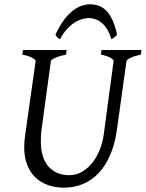

<svg xmlns="http://www.w3.org/2000/svg" viewBox="-20 -844 668 879"><path d="M625 -594.2Q594.2 -587.4 577.1 -579.1Q560.1 -570.8 559.1 -564L515.1 -250Q506.3 -186 485.4 -136.5Q464.4 -86.9 433.1 -53.2Q401.9 -19.5 361.1 -2.2Q320.3 15.1 272 15.1Q231.9 15.1 198.5 2.9Q165 -9.3 141.1 -32.7Q117.2 -56.2 104 -90.6Q90.8 -125 90.8 -169.9Q90.8 -195.8 95.2 -226.1L143.1 -564Q144 -569.8 128.9 -578.6Q113.8 -587.4 82 -594.2L85 -615.2H285.2L282.2 -594.2Q251.5 -587.4 232.7 -579.1Q213.9 -570.8 212.9 -564L169.9 -249Q168 -234.9 167.5 -220.7Q167 -206.5 167 -193.8Q167 -159.7 175.3 -131.8Q183.6 -104 200 -84Q216.3 -64 240.7 -53Q265.1 -42 296.9 -42Q328.6 -42 355.5 -57.6Q382.3 -73.2 402.8 -99.1Q423.3 -125 436.8 -158.7Q450.2 -192.4 455.1 -229L500 -564Q501 -569.8 487.3 -578.6Q473.6 -587.4 441.9 -594.2L444.8 -615.2H627.9ZM233.9 -685.1Q252 -724.6 271.7 -751.2Q291.5 -777.8 312 -793.9Q332.5 -810.1 353 -817.1Q373.5 -824.2 393.1 -824.2Q414.6 -824.2 433.3 -817.1Q452.1 -810.1 467.8 -793.7Q483.4 -777.3 495.6 -750.7Q507.8 -724.1 516.1 -685.1Q509.3 -676.8 502.9 -672.4Q496.6 -668 489.3 -664.1Q482.4 -690.9 470.9 -709.5Q459.5 -728 445.6 -739.5Q431.6 -751 416.3 -756.1Q400.9 -761.2 387.2 -761.2Q371.6 -761.2 354.2 -756.1Q336.9 -751 319.6 -739.5Q302.2 -728 285.4 -709.5Q268.6 -690.9 254.9 -664.1Q248 -668 243.4 -671.9Q238.8 -675.8 233.9 -685.1Z"/></svg>

Font: Gentium Plus Phon
Style: Italic
Weight: 400
Italic angle: -8°
Designer: J. Victor Gaultney, Annie Olsen, Iska Routamaa, Becca Hirsbrunner
Foundry: SIL International
Version: Version 5.000